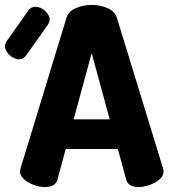

<svg xmlns="http://www.w3.org/2000/svg" viewBox="-77 -757 686 777"><path d="M104 0Q88 0 70.5 -5Q53 -10 38 -18.5Q23 -27 13.5 -38.5Q4 -50 4 -64Q4 -67 6 -75L192 -685Q200 -711 229.5 -724Q259 -737 294 -737Q329 -737 358.5 -724Q388 -711 396 -685L583 -75Q585 -67 585 -64Q585 -50 575.5 -38.5Q566 -27 551 -18.5Q536 -10 518.5 -5Q501 0 485 0Q466 0 452.5 -6.5Q439 -13 434 -29L400 -154H189L155 -29Q150 -13 136.5 -6.5Q123 0 104 0ZM367 -274 294 -542 221 -274ZM29 -533Q23 -526 17 -522Q0 -512 -20.5 -522Q-41 -532 -50 -548Q-63 -569 -51 -589L38 -715Q40 -719 43 -721Q46 -723 49 -725Q58 -730 68 -729.5Q78 -729 87.5 -725Q97 -721 104.5 -714Q112 -707 117 -699Q131 -679 118 -659Z"/></svg>

Font: AkaAcidDosis
Style: ExtraBold
Weight: 800
Designer: Edgar Tolentino, Pablo Impallari, Igino Marini, Aka-Acid
Foundry: Edgar Tolentino, Pablo Impallari, Igino Marini, Aka-Acid
Version: Version 1.007